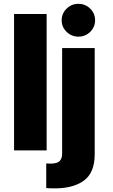

<svg xmlns="http://www.w3.org/2000/svg" viewBox="-20 -802 601 1024"><path d="M228.7 -727.3V0H55V-727.3ZM311.4 -545.5H485.1V20.6Q485.1 121.8 424 163.7Q362.9 205.6 258.5 202.4Q251.8 202.1 244.3 202.1Q236.9 202.1 226.6 201V69.6Q239.3 70.7 247.9 70.7Q283.7 70.7 297.6 57.4Q311.4 44 311.4 17ZM398.1 -606.5Q361.5 -606.5 335.2 -632.1Q308.9 -657.7 308.9 -693.9Q308.9 -730.1 335.2 -755.9Q361.5 -781.6 398.1 -781.6Q435 -781.6 461.1 -755.9Q487.2 -730.1 487.2 -693.9Q487.2 -657.7 461.1 -632.1Q435 -606.5 398.1 -606.5Z"/></svg>

Font: Inter UI Extra Bold
Style: Regular
Weight: 800
Designer: Rasmus Andersson
Foundry: rsms
Version: 3.2;8d6f07862